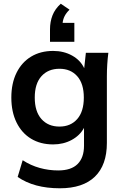

<svg xmlns="http://www.w3.org/2000/svg" viewBox="-20 -789 662 1033"><path d="M302 224Q163 224 75 163L102 73Q145 101 193.5 114.5Q242 128 293 128Q363 128 397.5 93.5Q432 59 432 -5V-101Q410 -60 365.5 -36Q321 -12 266 -12Q198 -12 147.5 -42.5Q97 -73 69 -130Q41 -187 41 -264Q41 -341 69 -397.5Q97 -454 147.5 -484.5Q198 -515 266 -515Q323 -515 368 -490Q413 -465 433 -422L442 -505H563Q559 -474 557 -442Q555 -410 555 -379V-20Q555 99 490.5 161.5Q426 224 302 224ZM300 -108Q360 -108 395.5 -148.5Q431 -189 431 -264Q431 -339 395.5 -379Q360 -419 300 -419Q239 -419 203 -379Q167 -339 167 -264Q167 -189 203 -148.5Q239 -108 300 -108ZM249 -564V-631Q249 -672 262.5 -706.5Q276 -741 307 -769L354 -737Q336 -719 327.5 -702Q319 -685 317 -666H380V-564Z"/></svg>

Font: MulishBold
Style: Bold
Weight: 700
Designer: Vernon Adams
Foundry: Vernon Adams
Version: Version 3.602; ttfautohint (v1.8.3)